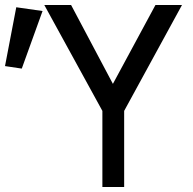

<svg xmlns="http://www.w3.org/2000/svg" viewBox="-152 -747 772 767"><path d="M257 -304 25 -727H132L299 -412L469 -727H575L344 -304V0H257ZM18 -703 -65 -473 -132 -483 -87 -718Z"/></svg>

Font: JuliaMono
Style: Regular
Weight: 400
Monospace: yes
Designer: cormullion
Foundry: corm
Version: Version 0.055; ttfautohint (v1.8.4)